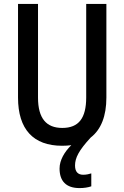

<svg xmlns="http://www.w3.org/2000/svg" viewBox="-20 -734 634 980"><path d="M363 111C363 72 382 34 443 -32C496 -73 523 -142 523 -236V-714H420V-237C420 -131 382 -81 298 -81C217 -81 174 -129 174 -236V-714H72V-236C72 -74 150 10 297 10C313 10 329 9 344 7C310 40 284 83 284 126C284 190 317 226 386 226C408 226 429 223 446 217V151C437 154 421 158 405 158C379 158 363 144 363 111Z"/></svg>

Font: Noto Sans Devanagari Condensed Medium
Style: Regular
Weight: 500
Width: 3
Designer: Jelle Bosma - Monotype Design Team
Foundry: Monotype Imaging Inc.
Version: Version 2.004